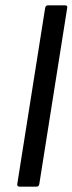

<svg xmlns="http://www.w3.org/2000/svg" viewBox="-20 -703 273 723"><path d="M53 0Q49 0 46.5 -3Q44 -6 45 -10L150 -673Q152 -683 161 -683H225Q230 -683 232 -680.5Q234 -678 233 -673L128 -10Q126 0 117 0Z"/></svg>

Font: Sofia Sans Hairline
Style: Italic
Weight: 1
Italic angle: -9°
Designer: Botio Nikoltchev, Ani Petrova
Foundry: lettersoup
Version: Version 4.102